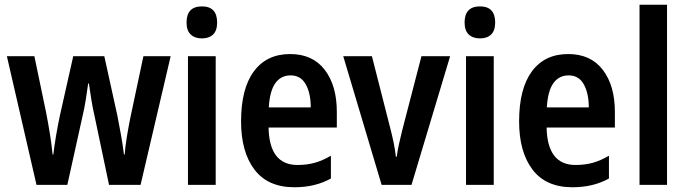

<svg xmlns="http://www.w3.org/2000/svg" viewBox="-20 -780 2899 810"><path d="M379 -290Q371 -324 365 -362Q359 -400 355 -428H352Q348 -398 342 -360Q336 -322 328 -289L264 0H134L9 -543H125L175 -303Q183 -262 190.5 -215.5Q198 -169 202 -128H205Q209 -163 216.5 -207.5Q224 -252 233 -294L289 -543H420L475 -293Q482 -257 490 -213Q498 -169 503 -128H506Q508 -158 514.5 -198.5Q521 -239 529 -279L585 -543H700L573 0H440Z M832 -753Q896 -753 896 -685Q896 -651 879 -634.5Q862 -618 832 -618Q802 -618 784.5 -634.5Q767 -651 767 -685Q767 -753 832 -753ZM890 -543V0H773V-543Z M1204 -552Q1299 -552 1350 -485.5Q1401 -419 1401 -308V-242H1113Q1116 -84 1235 -84Q1274 -84 1307 -93Q1340 -102 1376 -123V-27Q1310 10 1222 10Q1110 10 1053.5 -64.5Q997 -139 997 -268Q997 -406 1051 -479Q1105 -552 1204 -552ZM1206 -462Q1165 -462 1141.5 -429Q1118 -396 1114 -327H1291Q1291 -386 1270 -424Q1249 -462 1206 -462Z M1590 0 1428 -543H1549L1627 -237Q1634 -210 1640.5 -179Q1647 -148 1650 -119H1654Q1656 -140 1662.5 -169Q1669 -198 1676 -227L1758 -543H1879L1716 0Z M2005 -753Q2069 -753 2069 -685Q2069 -651 2052 -634.5Q2035 -618 2005 -618Q1975 -618 1957.5 -634.5Q1940 -651 1940 -685Q1940 -753 2005 -753ZM2063 -543V0H1946V-543Z M2377 -552Q2472 -552 2523 -485.5Q2574 -419 2574 -308V-242H2286Q2289 -84 2408 -84Q2447 -84 2480 -93Q2513 -102 2549 -123V-27Q2483 10 2395 10Q2283 10 2226.5 -64.5Q2170 -139 2170 -268Q2170 -406 2224 -479Q2278 -552 2377 -552ZM2379 -462Q2338 -462 2314.5 -429Q2291 -396 2287 -327H2464Q2464 -386 2443 -424Q2422 -462 2379 -462Z M2794 0H2678V-760H2794Z"/></svg>

Font: Noto Sans Hebrew Condensed SemiBold
Style: Regular
Weight: 600
Width: 3
Designer: Monotype Design Team
Foundry: Monotype Imaging Inc.
Version: Version 2.004; ttfautohint (v1.8.4.7-5d5b)